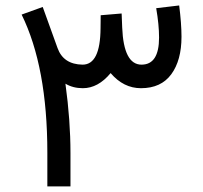

<svg xmlns="http://www.w3.org/2000/svg" viewBox="-20 -669 729 689"><path d="M149.9 -121.1Q149.9 -428.7 57.6 -616.7L133.3 -644Q142.1 -619.1 159.9 -570.3Q177.7 -521.5 186.5 -496.6Q207.5 -438 276.4 -437Q339.8 -437 340.8 -566.9Q340.8 -574.7 341.1 -590.6Q341.3 -606.4 341.3 -614.3L416.5 -620.6Q417 -612.3 417.5 -595.5Q418 -578.6 418.5 -570.3Q423.8 -437 487.8 -437Q550.8 -437 550.8 -534.2Q550.8 -580.6 540.5 -639.6L623 -649.4Q631.3 -584 631.3 -537.1Q631.3 -452.6 594.7 -402.6Q558.1 -352.5 485.8 -352.5Q423.3 -352.5 377 -406.7Q332 -352.5 277.3 -352.5Q241.7 -352.5 214.8 -368.7Q232.9 -237.3 232.9 -119.6V0H149.9Z"/></svg>

Font: Vazir FD
Style: FD
Weight: 400
Foundry: Based on Dejavu fonts, by Saber Rastikerdar
Version: Version 26.0.0